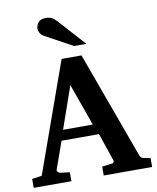

<svg xmlns="http://www.w3.org/2000/svg" viewBox="-99 -1005 883 1080"><g transform="rotate(-10 343.0 -464.5)"><path d="M681.2 0H404.8V-50.8L463.9 -58.1Q468.8 -59.1 472.2 -64.5Q475.6 -69.8 473.1 -75.2L418.9 -233.9H205.1L149.9 -79.1Q147 -71.3 153.1 -65.2Q159.2 -59.1 164.1 -58.1L220.2 -50.8V0H4.9V-50.8L61 -59.1L285.2 -687H398.9L621.1 -77.1Q625 -67.9 628.7 -64.2Q632.3 -60.5 643.1 -58.1L681.2 -50.8ZM394 -293 308.1 -533.2 224.1 -293ZM437.5 -746.1H367.7L205.6 -834.5Q195.3 -840.3 188 -853.5Q180.7 -866.7 180.7 -876.5Q180.7 -894.5 193.1 -911.9Q205.6 -929.2 237.8 -929.2Q257.8 -929.2 270.8 -922.6Q283.7 -916 300.8 -897.5Z"/></g></svg>

Font: Charis
Style: Bold
Weight: 700
Designer: Walt Agee, Miriam Martin, Annie Olsen, Victor Gaultney, Lorna Priest, Alan Ward, Bob Hallissy, Martin Hosken, Sharon Cor
Foundry: SIL Global
Version: Version 7.000